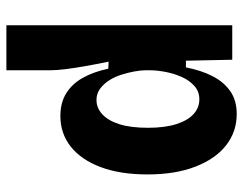

<svg xmlns="http://www.w3.org/2000/svg" viewBox="-100 -647 761 601"><g transform="rotate(-90 280.5 -346.5)"><path d="M224 14Q169 14 126.5 -19Q84 -52 59.5 -115Q35 -178 35 -265Q35 -351 58 -412Q81 -473 122 -505.5Q163 -538 218 -538Q259 -538 288.5 -520Q318 -502 337 -468.5Q356 -435 366 -388L388 -387Q380 -426 374 -460Q368 -494 364.5 -522Q361 -550 361 -570V-707H502V-262V0H394L391 -145H370Q361 -98 343 -62.5Q325 -27 296 -6.5Q267 14 224 14ZM270 -103Q295 -103 312.5 -119Q330 -135 340.5 -159Q351 -183 356 -209.5Q361 -236 361 -256V-272Q361 -286 357.5 -305.5Q354 -325 347.5 -346Q341 -367 330 -384.5Q319 -402 303.5 -413.5Q288 -425 268 -425Q243 -425 223 -406.5Q203 -388 192 -352.5Q181 -317 181 -264Q181 -211 192.5 -175Q204 -139 224 -121Q244 -103 270 -103Z"/></g></svg>

Font: Bricolage Grotesque SemiCondensed
Style: Bold
Weight: 700
Width: 4
Designer: Mathieu Triay
Foundry: Atelier Triay
Version: Version 1.001;gftools[0.9.33.dev8+g029e19f]